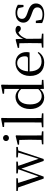

<svg xmlns="http://www.w3.org/2000/svg" viewBox="1370 -2220 860 3651"><g transform="rotate(-90 1800.5 -395.0)"><path d="M633 -487 724 -478 606 -92 471 -479 552 -487V-516H328V-487L407 -479L271 -92L147 -480L236 -487V-516H-5V-487L61 -480L230 5H267L419 -420L565 5H602L763 -478L832 -487V-516H633Z M1001 -655C1032 -655 1059 -678 1059 -711C1059 -744 1032 -768 1001 -768C969 -768 943 -744 943 -711C943 -678 969 -655 1001 -655ZM964 0H1128V-28L1051 -36C1050 -92 1049 -175 1049 -229V-380L1052 -520L1040 -528L875 -489V-463L964 -459C966 -409 968 -356 968 -289V-229C968 -175 967 -92 965 -36L881 -28V0Z M1295 0H1471V-28L1382 -36L1380 -229V-641L1383 -796L1368 -805L1210 -775V-748L1298 -744V-229L1296 -37L1205 -28V0Z M1936 10 2107 0V-28L2013 -34V-644L2016 -796L2002 -805L1843 -775V-748L1934 -743V-455C1888 -509 1838 -531 1785 -531C1655 -531 1552 -424 1552 -252C1552 -93 1644 15 1771 15C1834 15 1890 -11 1933 -65ZM1932 -97C1890 -51 1851 -33 1800 -33C1709 -33 1640 -102 1640 -254C1640 -418 1716 -485 1807 -485C1852 -485 1889 -467 1932 -424Z M2436 15C2526 15 2593 -26 2637 -94L2621 -108C2580 -60 2529 -35 2458 -35C2348 -35 2270 -104 2268 -263H2628C2633 -279 2635 -299 2635 -323C2635 -441 2558 -531 2428 -531C2295 -531 2181 -425 2181 -257C2181 -76 2288 15 2436 15ZM2269 -294C2276 -424 2343 -499 2426 -499C2507 -499 2555 -437 2555 -352C2555 -312 2545 -294 2510 -294Z M2803 0H2985V-28L2890 -38L2888 -229V-322C2918 -403 2955 -451 3008 -476L3017 -467C3040 -443 3057 -429 3083 -429C3118 -429 3134 -451 3135 -486C3125 -515 3093 -531 3055 -531C2988 -531 2921 -473 2888 -382L2882 -520L2869 -528L2715 -488V-462L2803 -458C2805 -408 2806 -358 2806 -289V-229L2804 -37L2720 -28V0Z M3354 15C3490 15 3560 -53 3560 -140C3560 -210 3521 -255 3420 -290L3369 -308C3296 -333 3267 -360 3267 -408C3267 -461 3306 -498 3382 -498C3414 -498 3442 -491 3472 -474L3492 -379H3532L3535 -486C3485 -516 3442 -531 3382 -531C3262 -531 3195 -466 3195 -382C3195 -307 3246 -264 3327 -235L3379 -216C3460 -190 3485 -162 3485 -113C3485 -56 3440 -17 3352 -17C3310 -17 3279 -24 3251 -37L3231 -144H3187V-25C3241 1 3290 15 3354 15Z"/></g></svg>

Font: Noto Serif CJK TC
Style: Regular
Weight: 400
Designer: Ryoko NISHIZUKA 西塚涼子 (kana & ideographs); Frank Grießhammer (Latin, Greek & Cyrillic); Wenlong ZHANG 张文龙 (bopomofo); San
Foundry: Adobe
Version: Version 2.001;hotconv 1.1.0;makeotfexe 2.6.0